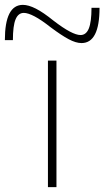

<svg xmlns="http://www.w3.org/2000/svg" viewBox="-92 -769 429 789"><path d="M105 0V-520H140V0ZM243 -592Q220 -592 190 -608Q160 -624 116 -657Q78 -687 50.5 -701.5Q23 -716 6 -716Q-17 -716 -28 -689.5Q-39 -663 -39 -604H-72Q-72 -749 2 -749Q25 -749 55.5 -733.5Q86 -718 128 -684Q167 -654 194.5 -639.5Q222 -625 239 -625Q262 -625 273 -652Q284 -679 284 -737H317Q317 -592 243 -592Z"/></svg>

Font: M PLUS 2 ExtraLight
Style: Regular
Weight: 250
Designer: Coji Morishita
Foundry: UNDERFOREST DESIGN
Version: Version 1.001